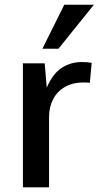

<svg xmlns="http://www.w3.org/2000/svg" viewBox="-20 -798 435 818"><path d="M77.6 0V-528.3H170.4L179.2 -424.8Q206.1 -486.3 244.6 -510Q283.2 -533.7 327.1 -533.7Q338.9 -533.7 349.4 -533Q359.9 -532.2 370.6 -530.3L362.8 -445.3Q356 -445.8 349.4 -446.3Q342.8 -446.8 336.9 -446.8Q290 -446.8 256.8 -427.7Q223.6 -408.7 206.3 -375.2Q189 -341.8 189 -299.3V0ZM160.6 -590.3 253.9 -777.8H379.9L229 -590.3Z"/></svg>

Font: Comme Medium
Style: Regular
Weight: 500
Version: Version 1.000;gftools[0.9.27]